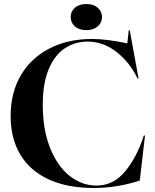

<svg xmlns="http://www.w3.org/2000/svg" viewBox="-20 -921 772 956"><path d="M33 -343Q33 -460 84 -546.5Q135 -633 227 -680Q319 -727 438 -727Q510 -727 614 -705L621 -770H626L670 -530H665Q626 -611 560 -662.5Q494 -714 415 -714Q352 -713 302 -680Q252 -647 222.5 -576.5Q193 -506 193 -399Q193 -275 229.5 -184Q266 -93 327 -45Q388 3 460 3Q545 3 603.5 -68Q662 -139 696 -246H702L676 -22Q563 15 446 15Q315 15 222 -28Q129 -71 81 -151.5Q33 -232 33 -343ZM332 -836Q332 -864 353 -882.5Q374 -901 410 -901Q445 -901 466.5 -882.5Q488 -864 488 -836Q488 -808 466.5 -789.5Q445 -771 410 -771Q374 -771 353 -789.5Q332 -808 332 -836Z"/></svg>

Font: Nyght Serif Medium
Style: Regular
Weight: 500
Designer: Maksym Kobuzan
Version: Version 0.410